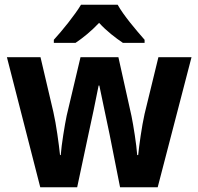

<svg xmlns="http://www.w3.org/2000/svg" viewBox="-20 -786 833 806"><path d="M474 -766H320C295 -724 241 -657 206 -619V-606H297C327 -626 363 -655 396 -690C428 -655 465 -627 496 -606H587V-619C551 -660 499 -721 474 -766ZM440 -222 484 0H642L784 -546H645L587 -308C575 -255 564 -174 560 -135H556C553 -178 540 -260 532 -299L477 -546H318L260 -301C252 -263 238 -178 235 -135H232C227 -182 216 -264 204 -316L150 -546H9L149 0H304L351 -221C361 -265 386 -384 394 -427H397C405 -386 431 -267 440 -222Z"/></svg>

Font: Noto Sans Myanmar SemiCondensed
Style: Bold
Weight: 700
Width: 4
Designer: Monotype Design Team
Foundry: Monotype Imaging Inc.
Version: Version 2.107